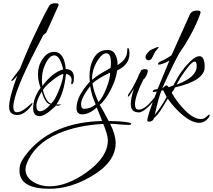

<svg xmlns="http://www.w3.org/2000/svg" viewBox="-20 -708 1311 1182"><path d="M86 0Q36 0 36 -51Q36 -106 87 -244Q62 -210 52 -210Q49 -210 49 -213Q49 -214 75 -248Q88 -265 95.5 -274.5Q103 -284 104 -287Q109 -301 118 -323Q127 -345 139 -373Q160 -423 183.5 -473.5Q207 -524 232 -575Q240 -592 252.5 -616Q265 -640 282 -671Q291 -688 323 -688Q341 -688 341 -679Q341 -676 340 -674Q322 -634 286 -554Q282 -546 277 -534Q272 -522 264 -506Q257 -502 246 -491Q246 -491 235 -470Q224 -449 203 -408Q62 -134 62 -50Q62 -17 84 -17Q109 -17 143 -45Q178 -74 176 -74Q180 -74 180 -70Q180 -68 176 -62Q132 0 86 0Z M223 7Q184 7 184 -43Q184 -104 230 -168Q214 -207 214 -251Q214 -294 231 -326Q264 -389 313 -389Q375 -389 385 -283Q435 -281 435 -231Q435 -190 422 -190Q418 -190 418 -196Q418 -198 418.5 -200Q419 -202 420 -205Q420 -209 420.5 -211.5Q421 -214 421 -215Q421 -231 411 -241Q400 -252 386 -252Q374 -130 327 -65H358Q345 -57 335 -57Q332 -57 330 -58Q327 -59 324 -59Q328 -59 289 -26Q250 7 223 7ZM241 -179Q302 -261 369 -281Q349 -367 314 -367Q282 -367 255 -304Q246 -284 242 -261.5Q238 -239 238 -215Q238 -196 241 -179ZM295 -70Q319 -92 344 -156Q370 -222 370 -253Q348 -250 301 -212Q255 -175 244 -153Q265 -77 295 -70ZM226 -23Q254 -23 291 -65Q258 -69 237 -144Q204 -89 204 -58Q204 -23 226 -23Z M285 454Q100 454 100 343Q100 336 100.5 329.5Q101 323 102 316Q105 297 119 274Q133 251 156 224Q310 44 609 37L576 -46Q527 -4 487 -4Q451 -4 451 -43Q451 -116 533 -205Q532 -214 531.5 -222.5Q531 -231 531 -239Q531 -300 554 -344Q583 -400 638 -400Q644 -400 649.5 -399.5Q655 -399 660 -398Q683 -393 695 -361Q706 -331 703 -307Q763 -343 763 -394Q763 -412 767 -412Q777 -412 777 -377Q777 -310 701 -274Q695 -222 664 -160Q631 -93 594 -63Q604 -47 617.5 -22Q631 3 649 37Q729 38 772 46Q788 49 788 54Q788 61 772 61Q754 61 716 58Q697 56 682.5 55Q668 54 658 54Q692 122 692 172Q692 291 542 378Q412 454 285 454ZM548 -216Q558 -226 571.5 -236Q585 -246 602 -256Q617 -265 632 -273.5Q647 -282 661 -290Q662 -298 662.5 -306Q663 -314 663 -321Q663 -380 635 -380Q611 -380 586 -343Q566 -314 557 -285Q547 -256 547 -227Q547 -219 548 -216ZM586 -80Q598 -91 610.5 -112.5Q623 -134 635 -165Q647 -195 652.5 -219Q658 -243 658 -261Q585 -227 549 -194Q553 -168 562.5 -139.5Q572 -111 586 -80ZM498 -38Q535 -38 569 -65Q552 -107 548 -120Q543 -137 540 -151Q537 -165 535 -178Q479 -104 479 -67Q479 -38 498 -38ZM284 439Q393 439 514 352Q644 259 644 155Q644 124 616 55Q537 59 468.5 73.5Q400 88 341 113Q191 177 144 301Q137 318 137 335Q137 384 188 414Q231 439 284 439Z M896 -337Q876 -337 876 -358Q876 -369 888 -382Q895 -390 900.5 -395Q906 -400 911 -402Q947 -419 954 -419Q957 -419 957 -417Q957 -414 934 -388Q933 -387 930 -379.5Q927 -372 919 -357Q910 -337 896 -337ZM836 -16Q785 -16 785 -67Q785 -105 805 -163Q801 -156 796.5 -149Q792 -142 787 -135Q774 -113 769 -113Q767 -113 767 -116Q767 -124 773 -131Q797 -164 826 -226Q829 -234 834.5 -246Q840 -258 848 -273Q853 -282 873 -282Q890 -282 890 -272Q890 -262 881 -242Q870 -222 863 -219Q811 -115 811 -66Q811 -33 833 -33Q869 -33 912 -85Q957 -137 956 -137Q958 -137 958 -134Q958 -133 956 -127Q947 -111 933.5 -94.5Q920 -78 903 -60Q859 -16 836 -16Z M1206 48Q1159 48 1097 -6Q1050 -47 1013 -100Q1003 -84 994 -69Q985 -54 975 -38Q951 0 929 18Q921 41 898 41Q887 41 887 33Q887 5 945 -144L926 -142Q920 -142 920 -144Q920 -158 950 -159Q966 -197 984 -241.5Q1002 -286 1023 -335Q977 -310 957 -310Q953 -310 953 -313Q953 -323 967 -329Q969 -331 973.5 -332.5Q978 -334 984 -337Q1013 -351 1036 -368Q1049 -397 1069 -441.5Q1089 -486 1116 -546Q1122 -559 1130 -577Q1138 -595 1149 -620Q1160 -643 1196 -643Q1215 -643 1215 -632Q1215 -628 1206 -605Q1192 -567 1168.5 -521Q1145 -475 1112 -422Q1107 -415 1099 -404Q1091 -393 1082 -378Q1076 -368 1068.5 -352Q1061 -336 1050 -316Q1025 -267 978 -163Q998 -182 1004 -182Q1012 -182 1018 -171Q1020 -172 1027.5 -174.5Q1035 -177 1047 -182Q1051 -190 1057.5 -201.5Q1064 -213 1073 -229Q1085 -250 1099.5 -270Q1114 -290 1131 -309Q1178 -362 1208 -362Q1240 -362 1240 -295Q1240 -212 1058 -170Q1052 -158 1037 -137Q1068 -82 1112 -36Q1170 25 1216 25Q1236 25 1250 11Q1266 -3 1267 -3Q1271 -3 1271 1Q1271 3 1269 9Q1245 48 1206 48ZM1067 -187Q1191 -232 1191 -301Q1191 -329 1178 -329Q1156 -329 1092 -232Q1088 -225 1081.5 -213.5Q1075 -202 1067 -187ZM933 -2Q969 -44 1006 -111Q1002 -118 997 -128Q992 -138 985 -152L974 -151Q964 -126 954 -89Q944 -52 933 -2Z"/></svg>

Font: Ruthie
Style: Regular
Weight: 400
Designer: Robert E. Leuschke
Foundry: Robert E. Leuschke
Version: Version 1.012